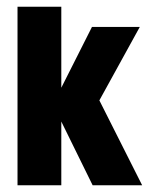

<svg xmlns="http://www.w3.org/2000/svg" viewBox="-20 -550 458 570"><path d="M32 0V-530H162V0ZM108 -190V-287H169V-190ZM255 0 137 -240 253 -470H395L275 -252L402 0Z"/></svg>

Font: Smooch Sans Thin ExtraBold
Style: Regular
Weight: 800
Version: Version 1.010